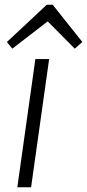

<svg xmlns="http://www.w3.org/2000/svg" viewBox="-20 -789 367 809"><path d="M187 -540 111 0H53L129 -540ZM9 -612 177 -769H202L327 -612L295 -584L171 -709H194L32 -584Z"/></svg>

Font: Pathway Extreme 8pt Thin 12pt
Style: Italic
Weight: 100
Italic angle: -8°
Version: Version 1.001;gftools[0.9.26]